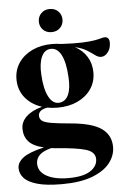

<svg xmlns="http://www.w3.org/2000/svg" viewBox="-62 -757 678 1034"><g transform="rotate(-5 277.0 -240.0)"><path d="M243.5 -180Q214.5 -180 188 -185Q161 -180.5 150 -169.8Q139 -159 139 -146Q139 -129 150.8 -118.8Q162.5 -108.5 197.5 -102Q232.5 -95.5 302.5 -89.5Q420.5 -79.5 471.2 -43.5Q522 -7.5 522 56.5Q522 103 490.8 143Q459.5 183 395 207.8Q330.5 232.5 230 232.5Q146.5 232.5 97.2 218.2Q48 204 26.5 180Q5 156 5 126.5Q5 95 37.8 70.2Q70.5 45.5 150.5 27Q92 13 68.2 -14.8Q44.5 -42.5 44.5 -83.5Q44.5 -120.5 74.2 -148.8Q104 -177 160 -192Q103 -210 69.2 -251.8Q35.5 -293.5 35.5 -351.5Q35.5 -402 62.2 -441Q89 -480 135.8 -502Q182.5 -524 242 -524Q268 -524 292 -520Q362 -516 405 -517.8Q448 -519.5 472 -523.8Q496 -528 508.2 -531.8Q520.5 -535.5 529.5 -535.5Q539.5 -535.5 546.5 -528.2Q553.5 -521 553.5 -504Q553.5 -473 537.2 -452.5Q521 -432 500.5 -432Q485 -432 468.8 -444.2Q452.5 -456.5 428 -472Q403.5 -487.5 364 -496.5Q405.5 -474.5 428.5 -437.2Q451.5 -400 451.5 -352Q451.5 -301.5 425 -262.8Q398.5 -224 351.5 -202Q304.5 -180 243.5 -180ZM254.5 -205.5Q289.5 -209 304.8 -245Q320 -281 315.5 -340.5Q311.5 -418.5 289.8 -459.8Q268 -501 231 -498.5Q198.5 -496 182.8 -459.8Q167 -423.5 171 -364Q175 -287 197 -245Q219 -203 254.5 -205.5ZM106.5 110.5Q106.5 154 150.2 178.5Q194 203 268 203Q348.5 203 387 177.5Q425.5 152 425.5 114.5Q425.5 75 376.2 60Q327 45 217 37Q202.5 35.5 189 34Q142.5 46.5 124.5 66Q106.5 85.5 106.5 110.5ZM246.5 -588Q218 -588 200.2 -606Q182.5 -624 182.5 -650.5Q182.5 -676.5 200.2 -694.8Q218 -713 246.5 -713Q275 -713 292.8 -694.8Q310.5 -676.5 310.5 -650.5Q310.5 -624 292.8 -606Q275 -588 246.5 -588Z"/></g></svg>

Font: Newsreader 72pt SemiBold
Style: Regular
Weight: 600
Designer: Hugues Gentile
Foundry: Production Type
Version: Version 1.003; ttfautohint (v1.8.3)